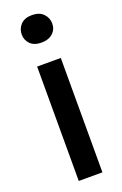

<svg xmlns="http://www.w3.org/2000/svg" viewBox="-151 -823 554 869"><g transform="rotate(-20 126.0 -389.0)"><path d="M126 -646Q90 -646 71.5 -665Q53 -684 53 -711Q53 -738 71.5 -758Q90 -778 126 -778Q162 -778 181 -758Q200 -738 200 -711Q200 -682 179.5 -664Q159 -646 126 -646ZM183 0H69V-551H183Z"/></g></svg>

Font: Ulagadi Sans Medium
Style: Regular
Weight: 500
Designer: Ninad Kale (Devanagari), Jonny Pinhorn (Latin)
Foundry: Indian Type Foundry
Version: Version 3.01;March 29, 2020;FontCreator 12.0.0.2522 64-bit; 